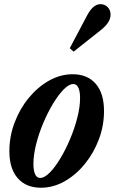

<svg xmlns="http://www.w3.org/2000/svg" viewBox="-20 -891 551 922"><path d="M176.5 10.5Q105.5 10.5 65.2 -35.2Q25 -81 25 -165Q25 -236 50 -302.2Q75 -368.5 118 -420.8Q161 -473 215.5 -503.8Q270 -534.5 329 -534.5Q400 -534.5 439.8 -488.5Q479.5 -442.5 479.5 -358Q479.5 -287.5 454.8 -221.8Q430 -156 387.2 -103.5Q344.5 -51 290 -20.2Q235.5 10.5 176.5 10.5ZM173 -36.5Q193.5 -36.5 218.8 -62Q244 -87.5 269.5 -129.8Q295 -172 316.5 -223Q338 -274 351.2 -325.5Q364.5 -377 364.5 -420.5Q364.5 -451.5 356.5 -469.5Q348.5 -487.5 332 -487.5Q311.5 -487.5 286.2 -462Q261 -436.5 235.2 -394Q209.5 -351.5 188 -300.8Q166.5 -250 153.5 -198.2Q140.5 -146.5 140.5 -103.5Q140.5 -72.5 148.5 -54.5Q156.5 -36.5 173 -36.5ZM333.5 -643 315 -659.5 399.5 -819Q427.5 -871 462.5 -871Q483 -871 497 -856.8Q511 -842.5 511 -820.5Q511 -803 500 -784.5Q489 -766 461 -744Z"/></svg>

Font: Libre Caslon Condensed Bold
Style: Italic
Weight: 700
Italic angle: -22.583°
Designer: Pablo Impallari, Rodrigo Fuenzalida, Katja Schimmel, Ertekin Erdin
Foundry: Pablo Impallari, Rodrigo Fuenzalida
Version: Version 2.000; ttfautohint (v1.8.4.7-5d5b);gftools[0.9.33]